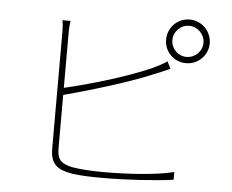

<svg xmlns="http://www.w3.org/2000/svg" viewBox="-54 -854 1108 916"><g transform="rotate(5 500.0 -395.5)"><path d="M744 -685C744 -726 777 -760 818 -760C859 -760 893 -726 893 -685C893 -644 859 -611 818 -611C777 -611 744 -644 744 -685ZM714 -685C714 -627 760 -581 818 -581C876 -581 923 -627 923 -685C923 -743 876 -790 818 -790C760 -790 714 -743 714 -685ZM252 -734H213C217 -717 218 -701 218 -676C218 -631 218 -198 218 -120C218 -44 253 -21 320 -9C360 -2 418 -1 472 -1C580 -1 729 -10 808 -22V-59C724 -37 579 -29 472 -29C418 -29 356 -33 323 -39C271 -50 248 -65 248 -124V-379C361 -409 550 -464 674 -517C701 -527 728 -540 747 -548L730 -582C713 -570 688 -557 663 -545C542 -491 361 -439 248 -413V-676C248 -703 250 -717 252 -734Z"/></g></svg>

Font: Harano Aji Gothic K1 ExtraLight
Style: Regular
Weight: 250
Foundry: Masamichi Hosoda
Version: HaranoAjiGothicK1-ExtraLight version 20230610;ttx 4.39.4